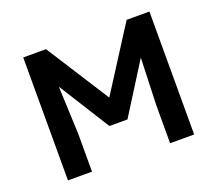

<svg xmlns="http://www.w3.org/2000/svg" viewBox="-115 -839 1129 998"><g transform="rotate(-20 449.5 -340.0)"><path d="M799 -680V0H666V-209L675 -470L500 -192H400L223 -474L234 -209V0H101V-680H227L450 -331L673 -680Z"/></g></svg>

Font: MartelSansBold
Style: Bold
Weight: 700
Designer: Dan Reynolds and Mathieu Réguer
Foundry: Dan Reynolds and Mathieu Réguer
Version: Version 1.002; ttfautohint (v1.1) -l 5 -r 5 -G 72 -x 0 -D la